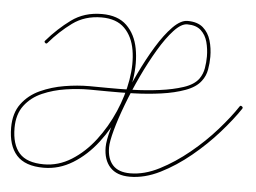

<svg xmlns="http://www.w3.org/2000/svg" viewBox="-45 -606 894 671"><g transform="rotate(5 402.5 -270.0)"><path d="M106 -431Q102 -426 98 -430Q93 -434 97 -438Q135 -482 180 -515Q225 -548 287 -548Q343 -548 374 -518Q405 -488 414.5 -438.5Q424 -389 415 -330Q406 -271 381 -212Q356 -153 318 -103.5Q280 -54 232 -24.5Q184 5 130 5Q65 5 35 -28.5Q5 -62 5 -125Q5 -176 29.5 -209Q54 -242 93.5 -260Q133 -278 178 -285.5Q223 -293 265 -293Q288 -293 328.5 -292.5Q369 -292 416.5 -293.5Q464 -295 510.5 -301Q557 -307 593.5 -319Q630 -331 646 -353Q658 -370 661.5 -391Q665 -412 665 -432Q665 -458 658.5 -482.5Q652 -507 635 -522.5Q618 -538 587 -538Q566 -538 540.5 -510.5Q515 -483 488.5 -438.5Q462 -394 437.5 -342Q413 -290 393.5 -238.5Q374 -187 363 -146.5Q352 -106 352 -86Q352 -46 372 -24Q392 -2 433 -2Q483 -2 535.5 -29Q588 -56 638 -97Q688 -138 728.5 -184Q769 -230 794 -268Q794 -268 794 -268Q794 -268 794 -268Q797 -273 802 -269Q807 -266 804 -261Q778 -222 736.5 -175Q695 -128 644 -86Q593 -44 539 -17Q485 10 433 10Q387 10 363.5 -15.5Q340 -41 340 -86Q340 -108 351.5 -150Q363 -192 382.5 -244.5Q402 -297 427.5 -350.5Q453 -404 480.5 -449Q508 -494 535.5 -522Q563 -550 587 -550Q622 -550 641.5 -533Q661 -516 669 -489Q677 -462 677 -432Q677 -410 673 -387Q669 -364 655 -346Q638 -323 601 -309.5Q564 -296 517 -289.5Q470 -283 421.5 -281.5Q373 -280 331.5 -280.5Q290 -281 265 -281Q226 -281 183 -274.5Q140 -268 102 -251.5Q64 -235 40.5 -204Q17 -173 17 -125Q17 -67 43.5 -37Q70 -7 130 -7Q181 -7 226.5 -35.5Q272 -64 308 -111Q344 -158 368.5 -214.5Q393 -271 402.5 -327.5Q412 -384 404 -431.5Q396 -479 367.5 -507.5Q339 -536 287 -536Q228 -536 185 -504.5Q142 -473 106 -431Q106 -431 106 -431Q106 -431 106 -431Z"/></g></svg>

Font: FRB American Cursive Thin
Style: Italic
Weight: 100
Italic angle: -25°
Version: Version 2.0;Modular Font Editor K font №1